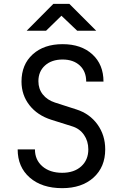

<svg xmlns="http://www.w3.org/2000/svg" viewBox="-20 -970 640 1000"><path d="M304 10Q198 10 135 -45Q72 -100 72 -192H162Q162 -137 201 -103.5Q240 -70 304 -70Q366 -70 403 -103.5Q440 -137 440 -192Q440 -235 417.5 -267.5Q395 -300 356 -312L248 -346Q175 -369 133.5 -422Q92 -475 92 -545Q92 -634 150.5 -687Q209 -740 306 -740Q403 -740 461 -687Q519 -634 519 -545H429Q429 -598 395.5 -629Q362 -660 306 -660Q249 -660 214.5 -629Q180 -598 180 -547Q180 -507 203 -478Q226 -449 266 -436L378 -400Q447 -378 487.5 -322Q528 -266 528 -192Q528 -100 467 -45Q406 10 304 10ZM119 -810 258 -950H341L481 -810H382L300 -888L220 -810Z"/></svg>

Font: NKDuy Mono
Style: Regular
Weight: 400
Monospace: yes
Designer: NKDuy
Foundry: NKDuy
Version: Version 2.251; ttfautohint (v1.8.4.7-5d5b)